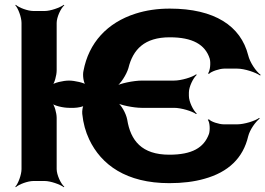

<svg xmlns="http://www.w3.org/2000/svg" viewBox="-20 -757 1110 803"><path d="M688 -110C573 -110 526 -169 512 -257C507 -283 487 -320 467 -332L464 -329C483 -317 540 -306 572 -306H708C738 -306 784 -292 800 -280L803 -282C788 -295 770 -332 770 -356V-370C770 -394 788 -431 803 -444L800 -446C784 -434 738 -420 708 -420H574C539 -420 480 -408 460 -395L463 -392C484 -405 509 -445 517 -472C536 -550 584 -601 690 -601C785 -601 838 -571 857 -512C862 -495 859 -461 850 -450L854 -448C863 -458 898 -470 918 -470H972C1003 -470 1050 -454 1068 -441L1070 -444C1051 -458 1025 -496 1018 -526C987 -648 878 -721 690 -721C638 -721 591 -714 547 -700C428 -662 351 -578 329 -460C325 -443 329 -409 340 -399L344 -401C333 -411 291 -420 269 -420C244 -420 205 -411 194 -400L197 -397C208 -408 217 -442 217 -463V-661C217 -685 234 -722 249 -735L247 -737C231 -725 191 -711 167 -711H120C96 -711 59 -725 46 -737L44 -735C56 -722 70 -685 70 -661V-50C70 -26 56 11 44 24L46 26C59 14 96 0 120 0H167C191 0 231 14 247 26L249 24C234 11 217 -26 217 -50V-264C217 -284 208 -318 197 -328L195 -326C205 -315 244 -306 269 -306H290C304 -306 329 -311 337 -317L333 -320C325 -314 323 -292 324 -281C328 -241 338 -206 353 -174C403 -68 508 9 688 9C743 9 792 3 834 -9C936 -37 997 -97 1018 -187C1025 -215 1049 -248 1066 -261L1064 -264C1047 -251 1001 -237 972 -237H916C896 -237 862 -248 854 -258L849 -256C858 -246 859 -212 854 -197C833 -139 783 -110 688 -110Z"/></svg>

Font: Asimov
Style: EdgeWide
Weight: 500
Designer: Google
Version: Version 2.000980: 2014